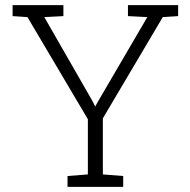

<svg xmlns="http://www.w3.org/2000/svg" viewBox="-20 -731 745 751"><path d="M244.1 0V-42.5L323.7 -48.8V-264.6L87.4 -664.1L29.3 -668V-710.9H228V-668L153.3 -664.1L341.3 -336.4L352.5 -314.5L353 -315.4L364.7 -336.4L556.2 -664.1L480.5 -668V-710.9H676.8V-668L616.7 -664.1L382.3 -268.1V-48.8L461.9 -42.5V0Z"/></svg>

Font: Roboto Slab LO Light
Style: Regular
Weight: 300
Designer: Google
Version: Version 2.000